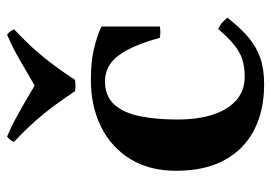

<svg xmlns="http://www.w3.org/2000/svg" viewBox="-132 -620 767 543"><g transform="rotate(-90 251.5 -348.5)"><path d="M284 15Q210 15 155 -13.5Q100 -42 70 -97.5Q40 -153 40 -234Q40 -309 73 -363Q106 -417 164 -446Q222 -475 298 -475Q348 -475 384 -466.5Q420 -458 448 -445V-280Q432 -277 416 -280Q394 -360 365.5 -397.5Q337 -435 293 -435Q251 -435 227.5 -409Q204 -383 194.5 -337Q185 -291 185 -230Q185 -171 199.5 -128Q214 -85 241 -62.5Q268 -40 305 -40Q335 -40 356 -47Q377 -54 397 -70.5Q417 -87 441 -115Q452 -110 459 -103.5Q466 -97 473 -89Q445 -53 418 -30Q391 -7 359.5 4Q328 15 284 15ZM425 -712Q436 -704 440 -692Q405 -659 381.5 -632.5Q358 -606 338.5 -579.5Q319 -553 297 -520Q281 -517 265 -520Q243 -553 223.5 -579.5Q204 -606 180.5 -632.5Q157 -659 122 -692Q126 -704 137 -712Q167 -699 189 -687Q211 -675 232.5 -662.5Q254 -650 281 -634Q309 -650 330 -662.5Q351 -675 373 -687Q395 -699 425 -712Z"/></g></svg>

Font: Poltawski Nowy
Style: Bold
Weight: 700
Designer: Adam Pótawski, Mateusz Machalski, Borys Kosmynka, Ania Wieluska
Foundry: Capitalics.wtf
Version: Version 1.001;gftools[0.9.25]